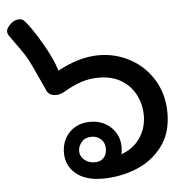

<svg xmlns="http://www.w3.org/2000/svg" viewBox="-49 -641 672 679"><g transform="rotate(-5 287.0 -301.5)"><path d="M537 -220Q537 -147 500 -99.5Q463 -52 406.5 -30Q350 -8 289 -8Q228 -8 194 -36.5Q160 -65 160 -110Q160 -155 188.5 -183.5Q217 -212 262 -212Q306 -212 335.5 -184Q365 -156 365 -113Q365 -100 362 -88Q406 -104 429.5 -139Q453 -174 453 -219Q453 -256 436.5 -289.5Q420 -323 387 -344Q354 -365 306 -365Q273 -365 244 -355.5Q215 -346 184 -328Q166 -317 151 -317Q127 -317 118 -334L98 -378Q71 -438 59 -458.5Q47 -479 1 -542Q-3 -550 -3 -555Q-3 -569 16 -585Q29 -595 43 -595Q55 -595 62 -587Q84 -563 118.5 -504.5Q153 -446 166 -402Q243 -444 312 -444Q373 -444 424.5 -415.5Q476 -387 506.5 -336Q537 -285 537 -220ZM309 -112Q309 -134 295.5 -146.5Q282 -159 262 -159Q240 -159 227 -144.5Q214 -130 214 -112Q214 -94 229 -81Q244 -68 266 -68Q286 -68 297.5 -80Q309 -92 309 -112Z"/></g></svg>

Font: Mali Medium
Style: Regular
Weight: 500
Version: Version 1.000; ttfautohint (v1.6)